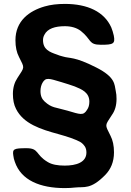

<svg xmlns="http://www.w3.org/2000/svg" viewBox="-20 -741 668 982"><path d="M69 -342C55 -321 46 -294 46 -261C46 -231 51 -205 62 -184C100 -108 187 -80 279 -55C302 -48 322 -43 341 -36C389 -18 398 -14 414 8C419 16 422 26 422 39C422 90 369 106 311 106C276 106 245 101 223 87C161 50 180 17 116 17C51 17 43 21 48 54C49 65 52 76 56 87C88 181 185 221 311 221C330 221 348 220 365 218C410 213 444 230 519 153C546 125 563 88 563 38C563 4 557 -24 545 -47C515 -107 516 -96 553 -154C568 -175 576 -202 576 -235C576 -250 575 -263 572 -276C565 -309 571 -346 472 -396C360 -453 337 -441 302 -452C290 -455 280 -458 271 -462C233 -475 200 -488 200 -536C200 -545 202 -554 207 -563C223 -595 262 -607 312 -607C344 -607 372 -599 393 -583C449 -539 431 -512 496 -512C560 -512 570 -517 562 -559C559 -574 554 -588 549 -601C513 -681 428 -721 312 -721C273 -721 239 -717 208 -708C129 -685 59 -634 59 -535C59 -501 65 -473 77 -450C107 -390 107 -401 69 -342ZM325 -175C263 -193 245 -188 208 -222C195 -234 187 -250 187 -275C187 -292 191 -306 197 -317C214 -347 230 -340 294 -321C319 -313 344 -306 362 -299C399 -284 437 -268 437 -221C437 -204 433 -190 425 -179C406 -148 390 -156 325 -175Z"/></svg>

Font: Asimov Print
Style: A
Weight: 500
Designer: Google
Version: Version 2.000980: 2014